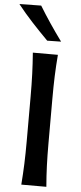

<svg xmlns="http://www.w3.org/2000/svg" viewBox="-82 -1076 470 1111"><g transform="rotate(5 152.5 -521.0)"><path d="M86.4 0Q91.3 -63 93.5 -121.8Q95.7 -180.7 95.7 -252.4V-510.7Q95.7 -583.5 93.5 -643.1Q91.3 -702.6 86.4 -766.6H231.9Q226.6 -702.6 224.4 -643.1Q222.2 -583.5 222.2 -510.7V-252.4Q222.2 -180.7 224.4 -121.8Q226.6 -63 231.9 0ZM163.1 -842.8Q115.2 -891.1 69.8 -940.2Q24.4 -989.3 -15.6 -1040L110.8 -1042Q141.1 -992.2 174.3 -942.9Q207.5 -893.6 243.7 -844.2Z"/></g></svg>

Font: Pinar DS4-Medium
Style: Regular
Weight: 500
Designer: Amin Abedi
Version: Version 2.000